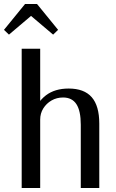

<svg xmlns="http://www.w3.org/2000/svg" viewBox="-38 -945 584 965"><path d="M71 0V-700H164V-365L125 -364Q148 -432 193 -466Q238 -500 307 -500Q385 -500 423 -456.5Q461 -413 461 -324V0H368V-318Q368 -388 346 -421.5Q324 -455 279 -455Q247 -455 221 -440Q195 -425 179.5 -400Q164 -375 164 -344V0ZM7 -771 -18 -795 88 -925H148L254 -795L229 -771L118 -865Z"/></svg>

Font: Sutasoma
Style: Regular
Weight: 400
Designer: Izhar Fathurrohim, Akbar Rohmanto, Arusyal Khofiqoini
Foundry: Kiwari Kolektiv
Version: Version 1.102